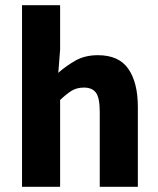

<svg xmlns="http://www.w3.org/2000/svg" viewBox="-20 -721 611 741"><path d="M65 0V-701H212V-529L205 -440Q233 -465 270 -486.5Q307 -508 358 -508Q439 -508 475.5 -455Q512 -402 512 -308V0H365V-289Q365 -343 350.5 -363Q336 -383 304 -383Q276 -383 256 -370.5Q236 -358 212 -335V0Z"/></svg>

Font: TypoPRO Source Sans Pro
Style: Bold
Weight: 700
Designer: Paul D. Hunt
Foundry: Adobe Systems Incorporated
Version: Version 2.020;PS 2.000;hotconv 1.0.86;makeotf.lib2.5.63406